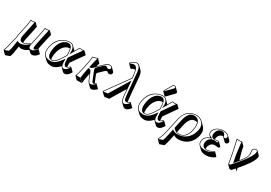

<svg xmlns="http://www.w3.org/2000/svg" viewBox="24 -1802 4510 3200"><g transform="rotate(30 2278.5 -201.5)"><path d="M214.4 -40Q280.3 -43.9 334 -95.7Q339.4 -101.1 343.3 -106L389.2 -321.8Q405.3 -397.9 406.7 -431.2Q418.9 -429.2 441.4 -429.2Q470.7 -429.7 497.1 -439L553.7 -382.3Q553.7 -381.3 530.3 -286.6L486.3 -78.6L497.1 -66.9L553.7 -10.3Q502.4 65.9 441.4 66.4Q417 65.4 402.8 52.2L366.2 15.1Q299.8 65.9 233.4 66.4Q204.1 65.9 186 54.7L185.5 56.2Q184.1 60.1 183.6 61.5Q182.1 68.4 178.7 96.7Q170.9 159.2 163.6 192.4Q154.8 231.9 142.6 263.7L57.1 294.4L0.5 237.8L-6.8 220.2Q14.2 184.6 45.4 40Q48.3 25.4 52.7 6.8Q55.7 -7.8 62.5 -30.3Q68.4 -49.3 70.3 -59.1Q71.3 -64 72.3 -78.6Q73.7 -101.6 75.7 -111.8L120.6 -321.8Q136.2 -395.5 132.8 -431.2Q145 -429.2 167 -429.2Q196.3 -429.7 223.1 -439L279.8 -382.3Q279.8 -381.3 261.2 -286.6L221.2 -97.7Q214.4 -62.5 214.4 -40ZM464.4 -345.2Q469.7 -371.1 483.4 -424.3Q461.4 -418.9 441.4 -418.9Q428.7 -418.9 416 -419.9Q413.1 -385.7 399.4 -319.8L352.5 -101.6L351.1 -99.6Q304.2 -46.4 236.3 -32.7Q220.7 -29.8 206.5 -29.8Q148.9 -29.8 147.5 -95.7Q147.5 -97.7 147.5 -98.6Q147.9 -122.6 154.8 -156.2L195.3 -345.2Q200.7 -371.6 210.4 -424.8Q188 -419.4 167 -418.9Q154.8 -418.9 143.1 -419.9Q143.6 -382.3 130.4 -319.8L85.4 -109.9Q83.5 -100.6 82.5 -80.1Q81.5 -63 80.1 -57.1Q77.6 -46.4 71.8 -26.9Q64.9 -3.9 62.5 9.3Q27.3 173.3 8.8 211.9Q6.3 216.8 4.4 220.7L5.9 225.1L78.1 199.2Q89.4 169.4 97.2 133.8Q99.6 122.6 115.2 15.6Q116.7 7.3 117.2 2.9Q118.2 -1.5 119.6 -4.9L122.6 -18.6L134.8 -10.3Q150.9 -0.5 176.8 0Q247.6 0 322.8 -65.4Q325.7 -67.9 327.6 -69.3L350.1 -89.8L343.8 -60.1Q334.5 -10.3 373.5 -1Q379.4 0 384.8 0Q438.5 -1.5 484.4 -65.9L480.5 -69.8Q453.1 -32.2 430.7 -32.2Q408.7 -33.7 408.2 -63Q408.7 -83 418.9 -133.3Z M1051.3 -134.3 1052.7 -76.7Q1053.2 -64 1054.2 -53.2Q1073.2 -60.1 1095.7 -87.9L1120.6 -79.1L1177.2 -22.5Q1134.8 53.7 1089.4 64Q1078.6 66.4 1067.4 66.4Q1047.4 65.4 1034.2 53.7L977.5 -2.9Q970.7 -10.3 966.8 -19Q890.6 64.9 815.4 66.4Q740.2 65.9 703.1 29.3L646.5 -27.3Q595.2 -80.1 619.6 -195.8Q652.8 -351.6 776.9 -412.1Q832 -438.5 888.2 -439Q931.2 -438.5 957.5 -413.1L1014.2 -356.4Q1019 -351.1 1022.9 -346.2L1074.2 -434.1Q1081.5 -434.1 1097.7 -431.6Q1113.8 -429.2 1121.1 -429.2Q1128.9 -429.2 1145 -431.6Q1159.7 -434.1 1166 -434.1L1222.7 -377.4ZM951.2 -222.2 950.7 -243.2Q948.7 -309.6 939.5 -343.3Q935.1 -343.8 931.6 -343.3Q865.7 -343.3 814.5 -273.9Q780.3 -226.6 766.1 -162.6Q748.5 -78.6 760.3 -29.8Q766.6 -29.3 772 -28.8Q840.3 -30.8 926.3 -181.2ZM961.4 -219.2 935.1 -175.8Q845.2 -20 772 -19Q697.8 -19 689.9 -110.4Q689 -121.1 689 -131.8Q689.5 -171.4 699.7 -221.2Q723.6 -334 798.8 -384.8Q836.4 -409.7 875 -410.2Q938 -410.2 953.6 -324.7Q959 -293 960.4 -243.2ZM984.4 -193.8 1145 -421.4Q1129.4 -418.9 1121.1 -418.9Q1112.3 -418.9 1095.7 -421.9Q1085 -423.3 1079.6 -423.8L978.5 -250.5L982.4 -294.9Q987.3 -355 959.5 -394.5Q934.1 -428.7 888.2 -429.2Q794.4 -429.2 721.2 -362.8Q652.3 -299.3 629.4 -193.8Q595.7 -30.3 712.9 -4.4Q734.4 0 758.8 0Q830.1 0 898.9 -78.1Q920.4 -103 944.3 -135.7L961.9 -160.2L963.4 -91.3Q966.3 -1 1010.7 0Q1055.2 0 1089.8 -48.8Q1098.1 -60.5 1106 -73.7L1099.1 -76.2Q1067.4 -42 1034.7 -41Q989.3 -42.5 986.3 -132.8Z M1432.6 -429.2 1489.3 -372.6Q1480.5 -348.6 1468.8 -303.2L1487.8 -321.8Q1577.6 -408.7 1612.8 -428.7Q1637.2 -441.9 1656.7 -441.9Q1683.1 -441.4 1697.3 -427.7L1753.9 -371.1Q1767.6 -356 1763.2 -333.5Q1758.8 -313 1732.4 -304.2Q1724.6 -301.8 1718.3 -301.3Q1694.8 -301.8 1683.1 -313.5L1676.8 -319.8Q1668.9 -325.2 1662.1 -325.2Q1645.5 -325.2 1594.2 -274.9Q1586.9 -268.1 1579.6 -260.3L1535.2 -217.3Q1531.2 -213.4 1529.8 -205.1V-204.6Q1527.8 -191.4 1538.6 -166.5L1585.9 -50.3Q1587.4 -46.9 1588.4 -43.9Q1597.7 -48.8 1611.8 -63L1627.4 -45.9L1684.1 10.7Q1628.4 64 1590.8 66.4Q1585.9 66.9 1582 66.4Q1565.9 65.4 1555.2 56.2L1498.5 -0.5Q1484.4 -15.6 1464.8 -63L1433.1 -140.6L1429.2 -123.5Q1405.3 -10.3 1400.9 56.6L1344.7 0L1341.8 2.9L1398.4 59.6Q1396.5 59.6 1351.1 56.6L1301.3 59.6L1245.1 2.9L1244.6 0Q1268.6 -64.5 1293 -180.2L1304.7 -234.9Q1330.1 -355 1332 -411.1L1334.5 -414.1Q1366.2 -416.5 1420.4 -437Q1423.8 -438.5 1425.8 -439Q1429.7 -438.5 1431.6 -437Q1433.6 -434.1 1432.6 -429.2ZM1421.4 -426.8Q1372.1 -407.7 1341.8 -404.8Q1338.4 -347.2 1314.5 -232.9L1302.7 -177.7Q1279.3 -67.9 1258.3 -8.8Q1274.4 -10.3 1294.4 -9.8Q1318.4 -9.8 1335 -8.3Q1339.8 -73.7 1362.8 -182.1L1370.1 -214.8H1377.9Q1414.1 -213.4 1426.3 -183.6L1474.1 -66.9Q1499 -6.8 1515.6 -1.5Q1520.5 0 1525.4 0Q1556.6 0 1588.9 -25.4Q1600.6 -34.7 1613.3 -46.4L1611.3 -48.8Q1591.3 -31.7 1573.2 -30.8Q1550.3 -30.8 1537.1 -60.1Q1534.7 -65.9 1529.3 -80.1Q1523.4 -95.2 1520 -103L1472.7 -219.2Q1460.4 -248 1463.4 -263.2Q1466.8 -275.4 1471.7 -281.2L1516.1 -324.2Q1573.7 -381.8 1590.8 -388.7Q1598.6 -391.6 1605.5 -392.1Q1621.1 -391.1 1632.8 -377.9Q1643.1 -368.7 1661.6 -368.2Q1681.6 -368.2 1693.4 -385.3Q1695.8 -389.2 1696.8 -392.1Q1701.7 -423.3 1669.9 -430.7Q1663.6 -432.1 1656.7 -432.1Q1619.1 -432.1 1532.2 -350.6Q1517.1 -336.4 1494.6 -314.9L1446.8 -267.6Q1411.6 -234.9 1386.7 -234.9H1374.5L1390.1 -309.1Q1410.2 -395 1421.4 -426.8Z M2278.8 -60.1 2335.4 -3.4Q2301.8 46.9 2258.3 64Q2246.1 68.4 2237.3 68.4Q2212.9 67.4 2198.2 53.7L2141.6 -2.4Q2116.2 -28.8 2107.9 -126L2098.6 -231.9L1923.8 56.6Q1870.1 61 1846.2 68.4L1823.7 56.6L1767.1 0L2080.6 -435.1L2076.7 -478Q2070.8 -542.5 2058.6 -580.6Q2021 -579.6 1982.9 -555.7L1926.3 -611.8L1912.6 -628.9Q1975.1 -697.3 2024.4 -698.2Q2058.6 -697.3 2080.1 -676.3L2136.7 -619.6Q2168 -586.9 2174.8 -512.2L2206.1 -157.2Q2212.4 -79.1 2217.3 -50.3Q2238.3 -55.2 2260.7 -77.1ZM2265.6 -58.6 2260.7 -63.5Q2232.4 -39.6 2197.8 -39.1Q2167 -39.1 2155.8 -78.6Q2148.4 -106.9 2139.6 -213.4L2107.9 -567.9Q2094.2 -685.5 2024.4 -688Q1980.5 -687 1925.8 -628.4L1928.7 -625Q1967.3 -646.5 2002.4 -647Q2071.8 -647 2086.4 -481.4Q2086.4 -479.5 2086.9 -479L2090.8 -432.1L1781.7 -3.4L1790.5 1Q1815.9 -6.3 1861.3 -9.8L2094.7 -394.5L2117.7 -127Q2126.5 -24.9 2153.8 -5.4Q2165 2 2180.7 2Q2210 2 2250 -40Q2258.8 -49.3 2265.6 -58.6Z M2758.8 -682.1Q2775.4 -681.6 2786.1 -671.4L2842.8 -614.7Q2852.5 -603.5 2850.1 -590.3Q2847.2 -579.6 2840.3 -572.3L2722.2 -450.2Q2714.4 -442.4 2708.5 -442.4Q2703.1 -442.9 2700.2 -445.8L2643.6 -502.4Q2640.1 -506.8 2640.6 -512.2Q2641.6 -516.1 2645 -522L2727.5 -665Q2737.8 -681.6 2758.8 -682.1ZM2839.4 -134.3 2840.8 -76.7Q2841.3 -64 2842.3 -53.2Q2861.3 -60.1 2883.8 -87.9L2908.7 -79.1L2965.3 -22.5Q2922.9 53.7 2877.4 64Q2866.7 66.4 2855.5 66.4Q2835.4 65.4 2822.3 53.7L2765.6 -2.9Q2758.8 -10.3 2754.9 -19Q2678.7 64.9 2603.5 66.4Q2528.3 65.9 2491.2 29.3L2434.6 -27.3Q2383.3 -80.1 2407.7 -195.8Q2440.9 -351.6 2564.9 -412.1Q2620.1 -438.5 2676.3 -439Q2719.2 -438.5 2745.6 -413.1L2802.2 -356.4Q2807.1 -351.1 2811 -346.2L2862.3 -434.1Q2869.6 -434.1 2885.7 -431.6Q2901.9 -429.2 2909.2 -429.2Q2917 -429.2 2933.1 -431.6Q2947.8 -434.1 2954.1 -434.1L3010.7 -377.4ZM2739.3 -222.2 2738.8 -243.2Q2736.8 -309.6 2727.5 -343.3Q2723.1 -343.8 2719.7 -343.3Q2653.8 -343.3 2602.5 -273.9Q2568.4 -226.6 2554.2 -162.6Q2536.6 -78.6 2548.3 -29.8Q2554.7 -29.3 2560.1 -28.8Q2628.4 -30.8 2714.4 -181.2ZM2749.5 -219.2 2723.1 -175.8Q2633.3 -20 2560.1 -19Q2485.8 -19 2478 -110.4Q2477.1 -121.1 2477.1 -131.8Q2477.5 -171.4 2487.8 -221.2Q2511.7 -334 2586.9 -384.8Q2624.5 -409.7 2663.1 -410.2Q2726.1 -410.2 2741.7 -324.7Q2747.1 -293 2748.5 -243.2ZM2772.5 -193.8 2933.1 -421.4Q2917.5 -418.9 2909.2 -418.9Q2900.4 -418.9 2883.8 -421.9Q2873 -423.3 2867.7 -423.8L2766.6 -250.5L2770.5 -294.9Q2775.4 -355 2747.6 -394.5Q2722.2 -428.7 2676.3 -429.2Q2582.5 -429.2 2509.3 -362.8Q2440.4 -299.3 2417.5 -193.8Q2383.8 -30.3 2501 -4.4Q2522.5 0 2546.9 0Q2618.2 0 2687 -78.1Q2708.5 -103 2732.4 -135.7L2750 -160.2L2751.5 -91.3Q2754.4 -1 2798.8 0Q2843.3 0 2877.9 -48.8Q2886.2 -60.5 2894 -73.7L2887.2 -76.2Q2855.5 -42 2822.8 -41Q2777.3 -42.5 2774.4 -132.8ZM2759.3 -671.9Q2743.7 -670.9 2736.3 -660.2L2653.8 -517.1Q2651.9 -512.7 2650.4 -509.8V-509.3L2651.9 -508.8Q2655.3 -510.7 2658.7 -514.2L2776.9 -636.2Q2781.7 -641.6 2783.7 -648.9Q2786.6 -663.6 2770 -669.9Q2764.6 -671.9 2759.3 -671.9Z M3111.3 263.7 3025.4 294.4 2968.8 237.8 2961.9 220.2Q2999.5 155.8 3030.3 9.8L3071.8 -184.1Q3100.6 -319.3 3153.3 -369.6Q3160.2 -376 3168.9 -382.8Q3235.8 -438.5 3318.8 -439Q3396 -438.5 3443.8 -391.6L3500.5 -335Q3560.5 -274.9 3542 -179.2Q3541.5 -176.3 3541.5 -174.3Q3512.2 -35.2 3401.4 28.8Q3335.4 66.4 3258.3 66.4Q3205.1 65.9 3167 39.6L3150.4 117.7Q3127.4 223.6 3111.3 263.7ZM3148.4 -45.4 3122.1 -71.8Q3128.9 -63.5 3135.3 -57.1Q3142.1 -50.3 3148.4 -45.4ZM3181.2 -26.9Q3200.2 -20 3221.7 -20Q3317.4 -20 3365.7 -117.7Q3381.3 -149.9 3389.6 -189Q3409.7 -284.7 3390.6 -337.9Q3371.1 -344.2 3347.2 -344.2Q3254.9 -344.2 3216.8 -193.4Q3213.9 -182.1 3211.4 -171.4ZM3399.4 -187Q3373 -62.5 3287.1 -23.4Q3256.3 -9.8 3221.7 -9.8Q3159.2 -10.7 3114.3 -65.4L3111.3 -69.3L3145.5 -230Q3181.2 -397.9 3277.3 -410.2Q3284.2 -411.1 3291 -411.1Q3385.3 -411.1 3405.3 -322.3Q3410.2 -300.3 3410.2 -274.4Q3409.7 -235.4 3399.4 -187ZM3046.9 199.2Q3062.5 159.2 3084 59.1L3103.5 -33.7L3115.7 -25.4Q3152.8 -0.5 3201.7 0Q3327.1 0 3407.2 -92.3Q3457 -150.9 3475.1 -232.9Q3495.1 -326.7 3436.5 -384.8Q3404.8 -415 3359.4 -424.8Q3339.8 -428.7 3318.8 -429.2Q3238.8 -428.2 3175.3 -375.5Q3135.3 -342.8 3114.7 -294.9Q3096.2 -251 3081.5 -182.1L3040 12.2Q3008.8 157.2 2972.7 220.7L2974.6 225.1Z M3786.1 -241.2Q3790.5 -241.2 3794.4 -241.2Q3794.9 -241.2 3805.7 -242.2Q3842.3 -246.1 3846.7 -246.1Q3862.3 -245.6 3868.2 -239.7L3924.8 -183.1Q3929.2 -177.2 3928.2 -170.4Q3921.9 -149.9 3893.6 -149.4Q3889.6 -149.4 3870.1 -152.3Q3849.1 -155.3 3843.8 -155.3Q3773.4 -155.3 3745.1 -93.3Q3738.8 -79.1 3735.4 -64.5Q3731.4 -43.5 3734.4 -25.9Q3745.1 -23.9 3755.4 -23.9Q3814.9 -24.4 3889.2 -68.8L3945.3 -12.2L3956.5 6.3Q3879.4 65.9 3793.9 66.4Q3712.9 65.9 3677.2 31.2L3620.6 -24.9Q3586.9 -59.6 3599.6 -118.2Q3615.2 -192.4 3703.1 -224.1Q3704.6 -224.6 3705.6 -225.1L3676.8 -253.9Q3652.8 -279.3 3661.6 -321.8Q3671.9 -369.1 3720.7 -404.3Q3770.5 -439 3839.4 -439Q3911.1 -438.5 3945.3 -405.3L4002 -348.6Q4019.5 -330.1 4015.6 -310.5Q4008.3 -277.3 3977.1 -273.4Q3974.6 -273.4 3973.1 -273.4Q3959.5 -273.9 3951.7 -281.7L3895 -338.4Q3889.6 -344.7 3885.3 -353.5H3884.8Q3835.9 -353.5 3807.1 -310.5Q3794.9 -291.5 3789.6 -267.6Q3786.6 -252.4 3786.1 -241.2ZM3669.4 -123Q3684.6 -193.8 3745.6 -215.3Q3765.6 -222.2 3787.6 -222.2Q3793.9 -222.2 3818.8 -218.3Q3834 -216.3 3836.9 -215.8Q3858.4 -216.8 3861.8 -229Q3862.8 -233.4 3858.9 -234.4Q3856.9 -234.9 3855.5 -235.4Q3851.1 -235.8 3846.7 -235.8Q3844.7 -235.8 3817.9 -233.4Q3796.4 -231.4 3794.4 -231Q3720.2 -231 3719.7 -293Q3719.7 -294.4 3719.7 -294.9Q3720.2 -309.6 3723.6 -326.2Q3738.3 -396 3798.3 -415.5Q3813.5 -419.9 3827.1 -419.9Q3874.5 -419.9 3890.1 -369.6Q3890.6 -367.7 3891.1 -366.2Q3899.9 -343.3 3910.2 -340.8Q3913.6 -340.3 3916.5 -339.8Q3940.9 -339.8 3948.2 -365.2Q3948.7 -367.7 3949.7 -369.1Q3955.1 -393.6 3918 -412.6Q3901.9 -420.4 3882.3 -424.8Q3861.8 -428.7 3839.4 -429.2Q3736.3 -429.2 3688.5 -356.9Q3675.8 -337.4 3671.4 -319.8Q3661.6 -272.9 3695.3 -251.5Q3706.1 -244.6 3720.7 -238.3L3746.1 -227.5L3719.7 -219.2Q3625 -189.5 3609.4 -115.7Q3590.3 -25.4 3682.1 -5.4Q3683.6 -4.9 3684.1 -4.9Q3708 0 3737.3 0Q3814.9 -0.5 3886.7 -52.7L3885.3 -55.2Q3813.5 -14.2 3755.4 -14.2Q3692.9 -14.2 3672.9 -63.5Q3666.5 -80.1 3666.5 -98.1Q3667 -110.8 3669.4 -123Z M4354.5 -16.1Q4364.3 19 4369.6 43.5L4333.5 7.3Q4306.6 37.1 4279.3 66.4H4245.6L4189 9.8Q4145 -247.1 4099.6 -432.1Q4115.7 -429.2 4152.3 -429.2Q4189.5 -429.2 4202.6 -432.1L4259.3 -375.5Q4266.6 -305.7 4316.9 -141.1Q4401.9 -245.1 4410.6 -286.1Q4418 -320.3 4411.1 -356.9Q4407.7 -378.9 4412.1 -400.9Q4416.5 -421.9 4444.3 -435.5Q4459 -441.9 4473.1 -441.9Q4488.3 -441.4 4496.6 -433.1L4553.2 -376.5Q4567.9 -360.4 4562 -330.6Q4539.1 -227.1 4354.5 -16.1ZM4264.2 -63 4251.5 -47.9 4247.1 -67.4Q4217.3 -201.7 4193.8 -420.4Q4179.2 -418.9 4152.3 -418.9Q4126.5 -418.9 4112.8 -419.9Q4155.8 -241.2 4197.3 0H4218.3Q4447.8 -245.6 4490.2 -370.6Q4493.7 -380.9 4495.6 -389.2Q4502.9 -431.2 4473.1 -432.1Q4443.8 -432.1 4425.8 -407.2Q4422.9 -402.3 4421.9 -398.9Q4418 -380.4 4423.8 -347.7Q4428.2 -319.3 4420.4 -283.7Q4411.1 -239.7 4324.2 -134.3Q4298.8 -103 4264.2 -63Z"/></g></svg>

Font: Linux Biolinum Shadow O
Style: Italic
Weight: 400
Italic angle: -12°
Designer: Philipp H. Poll
Foundry: Philipp H. Poll
Version: Version 0.6.2